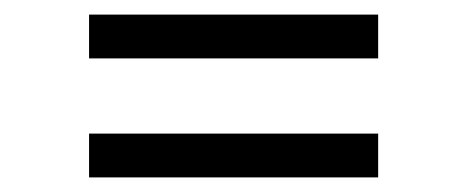

<svg xmlns="http://www.w3.org/2000/svg" viewBox="-20 -488 640 263"><path d="M102 -408H498V-468H102ZM102 -245H498V-305H102Z"/></svg>

Font: Red Hat Display
Style: Regular
Weight: 400
Designer: Pentagram, MCKL
Foundry: Pentagram, MCKL
Version: Version 1.023